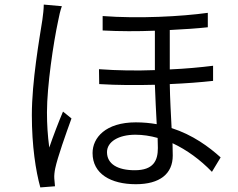

<svg xmlns="http://www.w3.org/2000/svg" viewBox="-20 -783 1040 838"><path d="M250 -756 171 -763C171 -744 168 -719 165 -697C152 -613 119 -428 119 -281C119 -146 136 -37 156 35L220 30C219 20 218 6 217 -4C216 -16 218 -34 221 -48C231 -96 268 -200 292 -266L255 -296C237 -254 211 -186 195 -139C188 -193 185 -239 185 -293C185 -407 213 -596 234 -693C237 -711 244 -740 250 -756ZM668 -181 669 -137C669 -82 650 -40 568 -40C494 -40 447 -67 447 -119C447 -164 497 -195 571 -195C603 -195 636 -190 668 -181ZM428 -713V-650C501 -646 581 -646 656 -649V-477C577 -474 494 -475 412 -481L413 -416C493 -411 577 -411 656 -413C658 -358 661 -295 664 -241C636 -246 605 -249 573 -249C441 -249 384 -182 384 -115C384 -24 464 21 573 21C677 21 734 -24 734 -104L733 -158C795 -129 854 -86 905 -33L943 -96C892 -142 822 -194 729 -224C726 -284 722 -351 721 -416C792 -419 856 -424 910 -430V-496C854 -489 790 -483 721 -480V-652C784 -655 841 -659 887 -664V-727C771 -711 585 -701 428 -713Z"/></svg>

Font: Noto Sans HK DemiLight
Style: Regular
Weight: 350
Designer: Ryoko NISHIZUKA 西塚涼子 (kana, bopomofo & ideographs); Paul D. Hunt (Latin, Greek & Cyrillic); Sandoll Communications 산돌커뮤니
Foundry: Adobe
Version: Version 2.004;hotconv 1.0.118;makeotfexe 2.5.65603